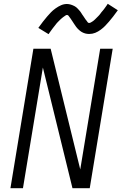

<svg xmlns="http://www.w3.org/2000/svg" viewBox="-20 -992 641 1012"><path d="M35 0 156 -735H247L403 -99L508 -735H574L453 0H362L206 -636L101 0ZM236 -812 182 -845Q195 -863 206.5 -878Q218 -893 228.5 -905Q239 -917 248.5 -927Q258 -937 272.5 -947.5Q287 -958 302 -964.5Q317 -971 333 -971Q339 -971 344 -970Q349 -969 354 -967.5Q359 -966 363.5 -964Q368 -962 373 -959.5Q378 -957 381.5 -954Q385 -951 388.5 -947.5Q392 -944 395.5 -940Q399 -936 402.5 -932Q406 -928 408 -924Q410 -920 413 -916Q416 -912 419 -907.5Q422 -903 425 -898.5Q428 -894 431 -889.5Q434 -885 437 -882Q440 -879 442 -875Q444 -871 450 -871Q454 -871 457.5 -873Q461 -875 464.5 -877Q468 -879 472 -882Q476 -885 480 -889Q484 -893 485 -894Q486 -895 488.5 -897.5Q491 -900 493.5 -902.5Q496 -905 499 -908Q502 -911 504.5 -914Q507 -917 509.5 -920.5Q512 -924 515 -928Q518 -932 521.5 -935.5Q525 -939 528 -943.5Q531 -948 534.5 -952.5Q538 -957 541 -961.5Q544 -966 548 -972L601 -938Q588 -920 576.5 -905Q565 -890 554.5 -878Q544 -866 534.5 -856Q525 -846 511 -835.5Q497 -825 482 -819Q467 -813 451 -813Q445 -813 440 -813.5Q435 -814 429.5 -815.5Q424 -817 419.5 -819Q415 -821 410.5 -823.5Q406 -826 402.5 -829Q399 -832 395 -835.5Q391 -839 387.5 -843Q384 -847 381 -851Q378 -855 375.5 -859Q373 -863 370 -867Q367 -871 364.5 -875.5Q362 -880 358.5 -884.5Q355 -889 352.5 -893.5Q350 -898 347 -901Q344 -904 341.5 -908.5Q339 -913 333 -913Q329 -913 325.5 -910.5Q322 -908 319 -906Q316 -904 312 -901Q308 -898 303.5 -894Q299 -890 298 -889Q297 -888 294.5 -885.5Q292 -883 289.5 -880.5Q287 -878 284 -875Q281 -872 278.5 -869Q276 -866 273.5 -862.5Q271 -859 268 -855.5Q265 -852 262 -848Q259 -844 255.5 -839.5Q252 -835 249 -830.5Q246 -826 242.5 -821.5Q239 -817 236 -812Z"/></svg>

Font: Iosevka Aile Light
Style: Italic
Weight: 300
Italic angle: -9°
Designer: Belleve Invis
Foundry: Belleve Invis
Version: Version 31.1.0; ttfautohint (v1.8.4)